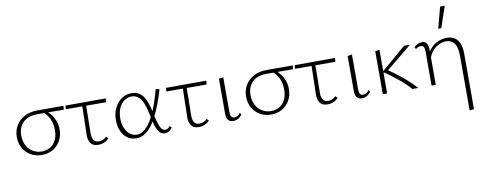

<svg xmlns="http://www.w3.org/2000/svg" viewBox="-77 -1105 4512 1788"><g transform="rotate(-10 2179.0 -211.0)"><path d="M247 6Q189 6 143 -20.5Q97 -47 71 -93Q45 -139 45 -198Q45 -258 73 -306Q101 -354 153 -382Q205 -410 276 -410H523L520 -374Q455 -375 388.5 -375Q322 -375 267 -375Q182 -375 135 -329Q88 -283 88 -205Q88 -153 109 -112.5Q130 -72 168 -49Q206 -26 252 -26Q296 -26 330.5 -46Q365 -66 385.5 -105.5Q406 -145 406 -202Q406 -245 395.5 -279Q385 -313 366.5 -339.5Q348 -366 324 -384L355 -391Q379 -373 400.5 -345.5Q422 -318 436 -282Q450 -246 450 -201Q450 -138 422.5 -91Q395 -44 349.5 -19Q304 6 247 6Z M539 -375 542 -409 923 -410 920 -374ZM689 -102 696 -407H732L728 -108Q728 -86 734 -67.5Q740 -49 754 -38Q768 -27 792 -27Q811 -27 830.5 -34.5Q850 -42 864 -59L882 -40Q865 -20 838.5 -8Q812 4 780 4Q754 4 736 -4.5Q718 -13 708 -28.5Q698 -44 693.5 -63Q689 -82 689 -102Z M1140 6Q1092 6 1056 -20Q1020 -46 1000.5 -91.5Q981 -137 981 -194Q981 -260 1006.5 -310Q1032 -360 1074 -388Q1116 -416 1165 -416Q1205 -416 1232.5 -400.5Q1260 -385 1278.5 -357.5Q1297 -330 1309.5 -293.5Q1322 -257 1331 -215Q1343 -156 1354.5 -114Q1366 -72 1381 -49Q1396 -26 1419 -26Q1431 -26 1443 -32.5Q1455 -39 1464 -53L1481 -36Q1470 -18 1451.5 -6Q1433 6 1411 6Q1385 6 1367 -10Q1349 -26 1336.5 -54.5Q1324 -83 1315.5 -120.5Q1307 -158 1298 -202Q1287 -257 1270 -298.5Q1253 -340 1226.5 -363Q1200 -386 1160 -386Q1125 -386 1093.5 -364Q1062 -342 1043 -301Q1024 -260 1024 -202Q1024 -152 1040 -112.5Q1056 -73 1085 -50Q1114 -27 1153 -27Q1180 -27 1206.5 -43Q1233 -59 1258.5 -90Q1284 -121 1308 -168Q1332 -215 1354 -277Q1376 -339 1397 -415L1431 -407Q1409 -332 1384.5 -268Q1360 -204 1333 -153Q1306 -102 1276 -66.5Q1246 -31 1212.5 -12.5Q1179 6 1140 6Z M1490 -375 1493 -409 1874 -410 1871 -374ZM1640 -102 1647 -407H1683L1679 -108Q1679 -86 1685 -67.5Q1691 -49 1705 -38Q1719 -27 1743 -27Q1762 -27 1781.5 -34.5Q1801 -42 1815 -59L1833 -40Q1816 -20 1789.5 -8Q1763 4 1731 4Q1705 4 1687 -4.5Q1669 -13 1659 -28.5Q1649 -44 1644.5 -63Q1640 -82 1640 -102Z M2056 4Q2025 4 2009 -16.5Q1993 -37 1993 -76V-407L2035 -414V-82Q2035 -55 2044.5 -41Q2054 -27 2074 -27Q2089 -27 2103.5 -35.5Q2118 -44 2129 -61L2141 -44Q2127 -22 2105 -9Q2083 4 2056 4Z M2415 6Q2357 6 2311 -20.5Q2265 -47 2239 -93Q2213 -139 2213 -198Q2213 -258 2241 -306Q2269 -354 2321 -382Q2373 -410 2444 -410H2691L2688 -374Q2623 -375 2556.5 -375Q2490 -375 2435 -375Q2350 -375 2303 -329Q2256 -283 2256 -205Q2256 -153 2277 -112.5Q2298 -72 2336 -49Q2374 -26 2420 -26Q2464 -26 2498.5 -46Q2533 -66 2553.5 -105.5Q2574 -145 2574 -202Q2574 -245 2563.5 -279Q2553 -313 2534.5 -339.5Q2516 -366 2492 -384L2523 -391Q2547 -373 2568.5 -345.5Q2590 -318 2604 -282Q2618 -246 2618 -201Q2618 -138 2590.5 -91Q2563 -44 2517.5 -19Q2472 6 2415 6Z M2707 -375 2710 -409 3091 -410 3088 -374ZM2857 -102 2864 -407H2900L2896 -108Q2896 -86 2902 -67.5Q2908 -49 2922 -38Q2936 -27 2960 -27Q2979 -27 2998.5 -34.5Q3018 -42 3032 -59L3050 -40Q3033 -20 3006.5 -8Q2980 4 2948 4Q2922 4 2904 -4.5Q2886 -13 2876 -28.5Q2866 -44 2861.5 -63Q2857 -82 2857 -102Z M3273 4Q3242 4 3226 -16.5Q3210 -37 3210 -76V-407L3252 -414V-82Q3252 -55 3261.5 -41Q3271 -27 3291 -27Q3306 -27 3320.5 -35.5Q3335 -44 3346 -61L3358 -44Q3344 -22 3322 -9Q3300 4 3273 4Z M3751 0Q3702 -56 3642 -104.5Q3582 -153 3519 -197H3507V-207L3744 -410H3800L3538 -195V-225Q3611 -177 3680 -120Q3749 -63 3807 0ZM3471 0V-407L3512 -413V0Z M4241 289V-226Q4241 -311 4212.5 -347Q4184 -383 4136 -383Q4104 -383 4070 -368Q4036 -353 4007.5 -320.5Q3979 -288 3964 -236L3941 -251Q3961 -309 3993.5 -345Q4026 -381 4066.5 -397.5Q4107 -414 4150 -414Q4189 -414 4219 -396.5Q4249 -379 4266 -340Q4283 -301 4283 -239V284ZM3932 0V-325Q3932 -335 3930 -348Q3928 -361 3920.5 -370.5Q3913 -380 3897 -380Q3885 -380 3872 -375.5Q3859 -371 3849 -361L3837 -378Q3851 -394 3871.5 -404Q3892 -414 3913 -414Q3939 -414 3951 -401Q3963 -388 3967.5 -369.5Q3972 -351 3972 -334V0ZM4085 -511 4138 -711H4182L4114 -511Z"/></g></svg>

Font: Ysabeau ExtraLight
Style: Regular
Weight: 250
Designer: Christian Thalmann (Catharsis Fonts)
Version: Version 2.002